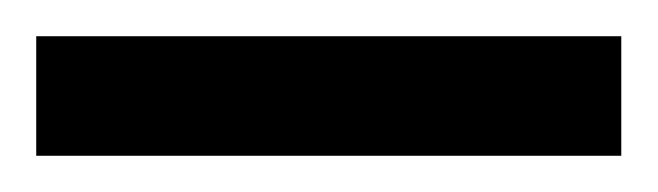

<svg xmlns="http://www.w3.org/2000/svg" viewBox="-20 203 363 106"><path d="M0 223H323V289H0Z"/></svg>

Font: Sarabun
Style: Regular
Weight: 400
Designer: Suppakit Chalermlarp | Katatrad Co.,Ltd.
Foundry: Cadson Demak Co.,Ltd.
Version: Version 1.000; ttfautohint (v1.6)